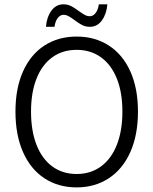

<svg xmlns="http://www.w3.org/2000/svg" viewBox="-20 -834 693 867"><path d="M326.2 -668.9Q408.7 -668.9 471.4 -628.4Q534.2 -587.9 568.6 -511.5Q603 -435.1 603 -330.1Q603 -224.6 568.6 -147.5Q534.2 -70.3 471.4 -29.1Q408.7 12.2 326.2 12.2Q243.2 12.2 180.7 -28.8Q118.2 -69.8 84 -147.2Q49.8 -224.6 49.8 -330.1Q49.8 -435.1 84 -511.5Q118.2 -587.9 180.7 -628.4Q243.2 -668.9 326.2 -668.9ZM326.2 -608.9Q262.7 -608.9 216.3 -575.4Q169.9 -542 145 -479.2Q120.1 -416.5 120.1 -330.1Q120.1 -243.2 145 -179.7Q169.9 -116.2 216.3 -82.3Q262.7 -48.3 326.2 -48.3Q389.2 -48.3 435.8 -82.3Q482.4 -116.2 507.6 -179.9Q532.7 -243.7 532.7 -330.1Q532.7 -416.5 507.6 -479.2Q482.4 -542 435.8 -575.4Q389.2 -608.9 326.2 -608.9ZM226.1 -712.9H187.5Q190.9 -756.3 211.9 -785.4Q232.9 -814.5 266.6 -814.5Q285.6 -814.5 301 -806.6Q316.4 -798.8 335.9 -784.2Q352.1 -772.5 363 -766.6Q374 -760.7 385.7 -760.7Q400.4 -760.7 411.6 -775.1Q422.9 -789.6 426.3 -814.5H464.8Q461.4 -771.5 440.4 -742.2Q419.4 -712.9 385.7 -712.9Q366.7 -712.9 351.3 -720.7Q335.9 -728.5 316.4 -743.2Q300.8 -754.9 289.6 -761Q278.3 -767.1 266.6 -767.1Q252 -767.1 240.7 -752.7Q229.5 -738.3 226.1 -712.9Z"/></svg>

Font: Varta
Style: Light
Weight: 300
Designer: Joana Correia, Viktoriya Grabowska, Eben Sorkin
Foundry: Sorkin Type
Version: Version 1.002; ttfautohint (v1.3) -l 8 -r 24 -G 200 -x 12 -H